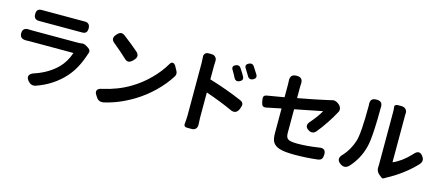

<svg xmlns="http://www.w3.org/2000/svg" viewBox="-54 -1378 4658 2028"><g transform="rotate(15 2274.5 -364.0)"><path d="M280 12Q248 -23 262 -51Q276 -77 325 -90Q464 -139 556 -231Q624 -300 657 -401H183Q160 -401 144 -400Q70 -397 70 -460.5Q70 -524 140 -519Q156 -518 183 -518H425H668Q695 -518 714 -521Q740 -527 768 -509L791 -495Q827 -472 810 -434Q809 -433 809 -432Q755 -262 663 -161Q543 -27 362 36Q314 51 280 12ZM160 -693Q160 -727 176 -741Q192 -755 227 -753Q245 -753 262 -753H450H639Q658 -753 676 -753Q745 -758 745 -693Q745 -660 729.5 -646Q714 -632 681 -634Q659 -634 637 -634H262Q244 -634 225 -634Q160 -631 160 -693Z M1021 -10 1004 -36Q986 -64 996.5 -85Q1007 -106 1046 -113Q1212 -150 1340 -227Q1444 -288 1531 -376Q1612 -457 1666 -549Q1679 -574 1698.5 -572.5Q1718 -571 1734 -542L1735 -539L1756 -501Q1773 -470 1757 -442Q1698 -347 1610 -261Q1519 -172 1411 -107Q1258 -15 1099 21Q1047 30 1021 -10ZM1196 -485Q1136 -542 1050 -612Q995 -653 1046 -707Q1067 -730 1086 -734Q1106 -738 1130 -721Q1177 -686 1218 -652Q1254 -623 1296 -587Q1320 -564 1318 -541Q1317 -520 1292 -494Q1265 -466 1244 -463Q1221 -460 1196 -485Z M2017 51Q2001 51 1992.5 41.5Q1984 32 1986 18Q1992 -33 1992 -85V-649Q1992 -678 1989 -711Q1986 -737 1999.5 -752Q2013 -767 2038 -767H2066Q2097 -767 2114 -748.5Q2131 -730 2128 -700Q2126 -666 2126 -649V-506Q2322 -447 2486 -376Q2516 -363 2520 -342Q2524 -324 2510 -289Q2481 -217 2414 -250Q2292 -306 2126 -363V-85Q2126 -59 2129 -18Q2132 14 2116 32.5Q2100 51 2071 51H2059ZM2366 -593Q2363 -600 2355 -614Q2350 -624 2347 -629Q2344 -634 2338.5 -643.5Q2333 -653 2330 -658Q2301 -701 2347 -720Q2383 -735 2402 -705Q2433 -659 2451 -626Q2472 -587 2429.5 -567.5Q2387 -548 2366 -593ZM2499 -646Q2487 -668 2477 -682Q2474 -687 2468.5 -696Q2463 -705 2460 -709Q2431 -751 2476 -772Q2511 -789 2532 -760Q2534 -757 2537 -752Q2569 -705 2582 -682Q2603 -644 2562 -624Q2521 -604 2499 -646Z M3188 33Q3079 33 3023 15Q2969 -3 2949 -41Q2932 -73 2932 -136V-270V-404Q2821 -381 2777 -372Q2746 -365 2733 -378Q2722 -389 2715 -425Q2708 -461 2714 -475Q2721 -492 2752 -496Q2795 -503 2911 -523Q2925 -526 2932 -527V-668Q2932 -687 2931 -697Q2927 -739 2942 -758Q2958 -779 2998 -779Q3037 -779 3053 -758Q3067 -739 3063 -697Q3062 -687 3062 -668V-552Q3252 -587 3386 -617Q3398 -619 3418 -625Q3456 -640 3497 -608Q3520 -590 3527 -567Q3534 -542 3520 -519Q3520 -518 3519 -516.5Q3518 -515 3517 -514Q3487 -457 3442 -390Q3392 -315 3348 -263Q3314 -228 3270 -254Q3238 -272 3237 -298Q3236 -322 3263 -350Q3326 -422 3364 -490Q3258 -470 3062 -430V-171Q3062 -123 3084 -107Q3109 -88 3186 -88Q3296 -88 3424 -108Q3497 -121 3494 -47Q3493 -16 3481.5 -1Q3470 14 3441 18Q3316 33 3188 33Z M4136 25 4108 2Q4092 -11 4084 -32Q4076 -53 4079 -73Q4080 -82 4080 -100V-385V-671Q4080 -701 4076 -733Q4075 -740 4084 -748Q4095 -756 4111 -756H4148Q4179 -756 4196.5 -738Q4214 -720 4212 -694Q4211 -687 4211 -670V-158Q4308 -199 4398 -296Q4454 -365 4499 -300Q4530 -258 4496 -217Q4436 -151 4351 -87Q4272 -28 4197 11Q4182 19 4170 27Q4154 40 4136 25ZM3690 5Q3619 -42 3690 -107Q3752 -177 3785 -276Q3814 -364 3814 -665Q3814 -669 3814 -672Q3809 -715 3823 -734Q3837 -754 3877 -754Q3917 -754 3932 -734Q3946 -716 3942 -673Q3942 -670 3942 -666Q3942 -547 3937 -449Q3930 -308 3912 -244Q3876 -108 3781 -5Q3738 37 3690 5Z"/></g></svg>

Font: GenSenRounded JP B
Style: Regular
Weight: 700
Version: Version 1.501;PS 1;hotconv 16.6.51;makeotf.lib2.5.65220